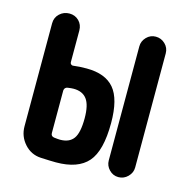

<svg xmlns="http://www.w3.org/2000/svg" viewBox="-84 -600 668 686"><g transform="rotate(15 250.0 -257.0)"><path d="M362.3 -48.8V-470.7Q362.3 -490.2 376.5 -504.9Q390.6 -519.5 410.6 -519.5Q430.7 -519.5 445.3 -505.4Q460 -491.2 460 -470.7V-48.8Q460 -29.3 445.3 -14.6Q430.7 0 410.6 0Q390.6 0 376.5 -14.6Q362.3 -29.3 362.3 -48.8ZM174.8 -75.2Q209 -75.2 224.6 -96.7Q240.2 -118.2 240.2 -171.9Q240.2 -220.7 224.1 -242.2Q208 -263.7 174.8 -263.7Q167 -263.7 153.3 -261.7Q141.6 -259.8 140.6 -248V-90.8Q140.6 -79.1 152.3 -77.1Q168 -75.2 174.8 -75.2ZM201.2 -345.7Q270.5 -345.7 303.2 -307.1Q335.9 -268.6 335.9 -179.7Q335.9 -77.1 299.3 -35.2Q262.7 6.8 181.6 6.8Q163.1 6.8 125 4.9Q88.9 2.9 64.5 -24.4Q40 -51.8 40 -88.9V-469.7Q40 -491.2 55.2 -505.4Q70.3 -519.5 91.3 -519.5Q112.3 -519.5 126.5 -505.4Q140.6 -491.2 140.6 -469.7V-352.5Q140.6 -347.7 144.5 -344.7Q148.4 -341.8 152.3 -342.8Q173.8 -345.7 201.2 -345.7Z"/></g></svg>

Font: Rounded-X Mgen+ 1mn medium
Style: Regular
Weight: 500
Designer: [Source Han Sans]
Ryoko NISHIZUKA  (kana & ideographs); Paul D. Hunt (Latin, Greek & Cyrillic); Wenlong ZHANG  (bopomofo
Version: Version 1.059.20150602